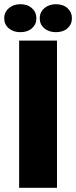

<svg xmlns="http://www.w3.org/2000/svg" viewBox="-26 -893 362 913"><path d="M245 0H65V-700H245ZM71 -740Q37 -740 15.5 -758.5Q-6 -777 -6 -806Q-6 -835 16 -854Q38 -873 71 -873Q105 -873 126 -854Q147 -835 147 -806Q147 -777 126 -758.5Q105 -740 71 -740ZM240 -740Q206 -740 184.5 -758.5Q163 -777 163 -806Q163 -835 185 -854Q207 -873 240 -873Q274 -873 295 -854Q316 -835 316 -806Q316 -777 295 -758.5Q274 -740 240 -740Z"/></svg>

Font: Tilda Sans Black
Style: Regular
Weight: 900
Designer: ParaType Ltd
Foundry: ParaType Ltd
Version: Version 1.009